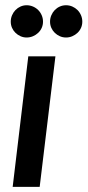

<svg xmlns="http://www.w3.org/2000/svg" viewBox="-20 -730 342 750"><path d="M196.5 -510 135 0H29.5L90.5 -510ZM148 -645.5Q148 -632.5 143 -621.2Q138 -610 129.2 -601.8Q120.5 -593.5 108.8 -588.5Q97 -583.5 84 -583.5Q71.5 -583.5 60.2 -588.5Q49 -593.5 40.5 -601.8Q32 -610 27 -621.2Q22 -632.5 22 -645.5Q22 -658.5 27 -670.2Q32 -682 40.5 -690.8Q49 -699.5 60.2 -704.5Q71.5 -709.5 84 -709.5Q97 -709.5 108.8 -704.5Q120.5 -699.5 129.2 -690.8Q138 -682 143 -670.2Q148 -658.5 148 -645.5ZM301.5 -645.5Q301.5 -632.5 296.5 -621.2Q291.5 -610 282.8 -601.8Q274 -593.5 262.5 -588.5Q251 -583.5 238 -583.5Q225 -583.5 213.8 -588.5Q202.5 -593.5 194 -601.8Q185.5 -610 180.5 -621.2Q175.5 -632.5 175.5 -645.5Q175.5 -658.5 180.5 -670.2Q185.5 -682 194 -690.8Q202.5 -699.5 213.8 -704.5Q225 -709.5 238 -709.5Q251 -709.5 262.5 -704.5Q274 -699.5 282.8 -690.8Q291.5 -682 296.5 -670.2Q301.5 -658.5 301.5 -645.5Z"/></svg>

Font: Lato SemiBold
Style: Italic
Weight: 600
Italic angle: -7°
Designer: Lukasz Dziedzic with Adam Twardoch and Botio Nikoltchev
Foundry: tyPoland Lukasz Dziedzic
Version: Version 2.015; 2015-08-06; http://www.latofonts.com/